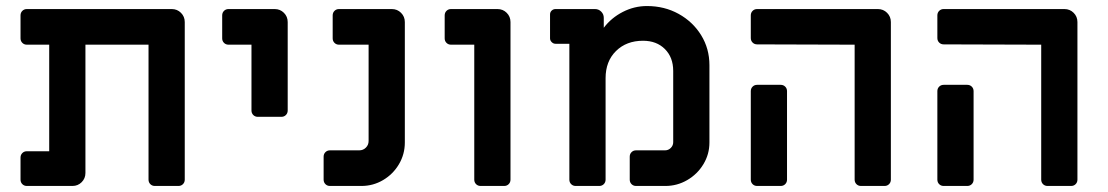

<svg xmlns="http://www.w3.org/2000/svg" viewBox="-20 -616 3669 636"><path d="M48 -21V-94Q48 -103 54 -109Q60 -115 69 -115H143V-468H69Q60 -468 54 -474Q48 -480 48 -489V-565Q48 -574 54 -580Q60 -586 69 -586H549Q567 -586 579.5 -573.5Q592 -561 592 -543V-21Q592 -12 586 -6Q580 0 571 0H493Q484 0 478 -6Q472 -12 472 -21V-468H263V-43Q263 -25 250.5 -12.5Q238 0 220 0H69Q60 0 54 -6Q48 -12 48 -21Z M813 -250V-468H737Q728 -468 722 -474Q716 -480 716 -489V-565Q716 -574 722 -580Q728 -586 737 -586H890Q908 -586 920.5 -573.5Q933 -561 933 -543V-250Q933 -241 927 -235Q921 -229 912 -229H834Q825 -229 819 -235Q813 -241 813 -250Z M1052 -21V-97Q1052 -106 1058 -112Q1064 -118 1073 -118H1170Q1183 -118 1192 -127Q1201 -136 1201 -149V-468H1103Q1094 -468 1088 -474Q1082 -480 1082 -489V-565Q1082 -574 1088 -580Q1094 -586 1103 -586H1278Q1296 -586 1308.5 -573.5Q1321 -561 1321 -543V-144Q1321 -105 1301.5 -72Q1282 -39 1249 -19.5Q1216 0 1177 0H1073Q1064 0 1058 -6Q1052 -12 1052 -21Z M1551 -21V-468H1474Q1465 -468 1459 -474Q1453 -480 1453 -489V-565Q1453 -574 1459 -580Q1465 -586 1474 -586H1628Q1646 -586 1658.5 -573.5Q1671 -561 1671 -543V-21Q1671 -12 1665 -6Q1659 0 1650 0H1572Q1563 0 1557 -6Q1551 -12 1551 -21Z M1866 -21V-471H1820Q1813 -471 1807.5 -476.5Q1802 -482 1802 -489V-568Q1802 -576 1807.5 -581Q1813 -586 1820 -586H1951Q1963 -586 1971.5 -577.5Q1980 -569 1980 -557V-524Q2005 -557 2043 -576.5Q2081 -596 2123 -596Q2181 -596 2228 -570Q2275 -544 2302.5 -499.5Q2330 -455 2330 -400V-144Q2330 -105 2310 -72Q2290 -39 2256.5 -19.5Q2223 0 2184 0H2087Q2078 0 2072 -6Q2066 -12 2066 -21V-97Q2066 -106 2072 -112Q2078 -118 2087 -118H2183Q2194 -118 2202 -126Q2210 -134 2210 -145V-381Q2210 -426 2182.5 -453.5Q2155 -481 2110 -481Q2055 -481 2020.5 -447Q1986 -413 1986 -357V-21Q1986 -12 1980 -6Q1974 0 1965 0H1887Q1878 0 1872 -6Q1866 -12 1866 -21Z M2811 -21V-468L2488 -469Q2479 -469 2473 -475Q2467 -481 2467 -490V-565Q2467 -574 2473 -580Q2479 -586 2488 -586H2888Q2906 -586 2918.5 -573.5Q2931 -561 2931 -543V-21Q2931 -12 2925 -6Q2919 0 2910 0H2832Q2823 0 2817 -6Q2811 -12 2811 -21ZM2467 -21V-314Q2467 -323 2473 -329Q2479 -335 2488 -335H2566Q2575 -335 2581 -329Q2587 -323 2587 -314V-21Q2587 -12 2581 -6Q2575 0 2566 0H2488Q2479 0 2473 -6Q2467 -12 2467 -21Z M3429 -21V-468L3106 -469Q3097 -469 3091 -475Q3085 -481 3085 -490V-565Q3085 -574 3091 -580Q3097 -586 3106 -586H3506Q3524 -586 3536.5 -573.5Q3549 -561 3549 -543V-21Q3549 -12 3543 -6Q3537 0 3528 0H3450Q3441 0 3435 -6Q3429 -12 3429 -21ZM3085 -21V-314Q3085 -323 3091 -329Q3097 -335 3106 -335H3184Q3193 -335 3199 -329Q3205 -323 3205 -314V-21Q3205 -12 3199 -6Q3193 0 3184 0H3106Q3097 0 3091 -6Q3085 -12 3085 -21Z"/></svg>

Font: Miriam Libre
Style: Bold
Weight: 700
Designer: Michal Sahar
Foundry: Hagilda
Version: Version 1.001